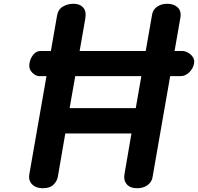

<svg xmlns="http://www.w3.org/2000/svg" viewBox="-20 -999 1051 1019"><path d="M207 0Q170.5 0 150.2 -21Q130 -42 135.5 -73.5L283 -917Q288.5 -949.5 314 -964.2Q339.5 -979 370 -979Q403.5 -979 421.5 -959Q439.5 -939 432.5 -899L349.5 -425H700.5L787.5 -923.5Q792 -948 814 -963.5Q836 -979 867.5 -979Q903 -979 923.5 -959Q944 -939 937 -903L789 -55.5Q785 -33 763 -16.5Q741 0 707.5 0Q671 0 653 -20.8Q635 -41.5 640.5 -73.5L677.5 -290.5H326.5L287 -61Q283 -38 264 -19Q245 0 207 0ZM939 -595H188Q170 -595 151.8 -612.8Q133.5 -630.5 135.5 -656Q138.5 -685.5 155.2 -707Q172 -728.5 194.5 -728.5H946Q962 -728.5 978 -719.5Q994 -710.5 1003.8 -695.8Q1013.5 -681 1010 -662.5Q1005 -635 984.2 -615Q963.5 -595 939 -595Z"/></svg>

Font: Edu QLD Hand
Style: Regular
Weight: 400
Designer: Tina and Corey Anderson, Eben Sorkin
Foundry: Sorkin Type Co.
Version: Version 2.000